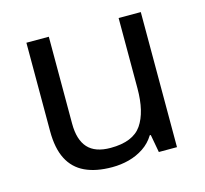

<svg xmlns="http://www.w3.org/2000/svg" viewBox="-85 -631 787 736"><g transform="rotate(-15 309.0 -263.0)"><path d="M533 -536V0H461L448 -71H444Q427 -43 400 -25Q373 -7 341 1.5Q309 10 274 10Q210 10 166.5 -10.5Q123 -31 101 -74Q79 -117 79 -185V-536H168V-191Q168 -127 197 -95Q226 -63 287 -63Q376 -63 410.5 -113Q445 -163 445 -257V-536Z"/></g></svg>

Font: hindi25
Style: Book
Weight: 400
Designer: Jelle Bosma - Monotype Design Team
Foundry: Monotype Imaging Inc.
Version: Version 2.003